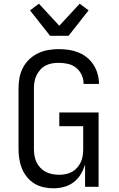

<svg xmlns="http://www.w3.org/2000/svg" viewBox="-20 -1008 640 1036"><path d="M268 8Q241 8 214.5 2Q188 -4 165 -18Q142 -32 125 -53.5Q108 -75 98 -99.5Q88 -124 84 -151Q80 -178 80 -205V-530Q80 -559 85 -587.5Q90 -616 103.5 -642Q117 -668 138 -688Q159 -708 185 -720.5Q211 -733 240 -738Q269 -743 297 -743Q324 -743 351 -739Q378 -735 403 -725Q428 -715 449 -698Q470 -681 484.5 -658.5Q499 -636 506.5 -609.5Q514 -583 514 -557V-555H431V-556Q431 -581 420.5 -604Q410 -627 390.5 -642.5Q371 -658 346.5 -663.5Q322 -669 297 -669Q279 -669 261 -666Q243 -663 226.5 -654.5Q210 -646 197.5 -632Q185 -618 177 -601.5Q169 -585 166 -567Q163 -549 163 -530V-205Q163 -186 166 -168Q169 -150 177 -133Q185 -116 198 -102.5Q211 -89 227.5 -80.5Q244 -72 262.5 -68.5Q281 -65 299 -65Q317 -65 335 -68.5Q353 -72 369 -81Q385 -90 397 -104Q409 -118 416.5 -134.5Q424 -151 426.5 -169Q429 -187 429 -205V-327H300V-401H512V0H439V-121Q431 -93 415.5 -67.5Q400 -42 377 -24.5Q354 -7 325.5 0.5Q297 8 268 8ZM250 -815 142 -952 190 -988 300 -869 410 -988 458 -952 350 -815Z"/></svg>

Font: Iosevka Aile
Style: Regular
Weight: 400
Designer: Belleve Invis
Foundry: Belleve Invis
Version: Version 28.0.1; ttfautohint (v1.8.4)